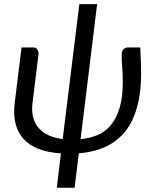

<svg xmlns="http://www.w3.org/2000/svg" viewBox="-20 -736 749 928"><path d="M449.5 -716 369.5 -63.5Q413 -67.5 450.2 -82.8Q487.5 -98 514.8 -130Q542 -162 557.8 -213.5Q573.5 -265 573.5 -342.5Q573.5 -379.5 570.5 -413Q567.5 -446.5 568.5 -476.5Q570 -492.5 578.5 -499.5Q587 -506.5 596 -506.5H658Q658.5 -492 659.2 -474.8Q660 -457.5 660.8 -440.5Q661.5 -423.5 661.8 -407.8Q662 -392 662 -381Q662 -308.5 650.5 -252.2Q639 -196 618.8 -154.2Q598.5 -112.5 570.2 -83.5Q542 -54.5 508.5 -36Q475 -17.5 437.5 -7.8Q400 2 361 5L340.5 171.5H254.5L274.5 5.5Q149 -3 93.2 -65.2Q37.5 -127.5 51 -237.5L84 -506.5H143.5Q154.5 -506.5 161 -495.8Q167.5 -485 166 -472.5L137 -237.5Q132.5 -199.5 140.2 -169.2Q148 -139 167 -117.2Q186 -95.5 215.2 -82Q244.5 -68.5 283 -64L363.5 -716Z"/></svg>

Font: Lato
Style: Italic
Weight: 400
Italic angle: -7°
Designer: Lukasz Dziedzic
Foundry: tyPoland Lukasz Dziedzic
Version: Version 2.007; 2014-02-27